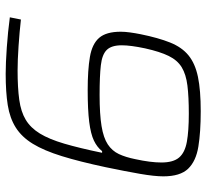

<svg xmlns="http://www.w3.org/2000/svg" viewBox="-46 -690 744 693"><g transform="rotate(90 326.5 -344.0)"><path d="M247 8Q209 8 152 4Q95 0 43 -7L51 -47Q95 -42 146.5 -38.5Q198 -35 235 -35Q297 -35 340.5 -41Q384 -47 413 -64.5Q442 -82 462.5 -115.5Q483 -149 499 -203.5Q515 -258 532 -340H526Q512 -322 488 -310.5Q464 -299 420.5 -293.5Q377 -288 306 -288Q233 -288 186 -296Q139 -304 117 -329.5Q95 -355 95 -407Q95 -422 97.5 -440.5Q100 -459 104 -479Q117 -543 134 -585.5Q151 -628 180.5 -652Q210 -676 258 -686Q306 -696 382 -696Q457 -696 509.5 -687.5Q562 -679 589.5 -650.5Q617 -622 617 -561Q617 -529 608 -477Q599 -425 584 -353Q564 -259 544 -194.5Q524 -130 499.5 -90Q475 -50 441 -28.5Q407 -7 360 0.5Q313 8 247 8ZM323 -331Q393 -331 435.5 -338Q478 -345 501.5 -360.5Q525 -376 536.5 -400.5Q548 -425 555 -460Q567 -515 567 -554Q567 -597 549 -618Q531 -639 492 -646Q453 -653 391 -653Q330 -653 289.5 -648Q249 -643 223.5 -627.5Q198 -612 182.5 -580.5Q167 -549 155 -495Q144 -443 144 -411Q144 -374 160.5 -357Q177 -340 216 -335.5Q255 -331 323 -331Z"/></g></svg>

Font: Saira ExtraLight
Style: Italic
Weight: 200
Italic angle: -12°
Designer: Hector Gatti with collaboration of the Omnibus-Type team
Foundry: Omnibus-Type
Version: Version 1.100; ttfautohint (v1.8.3)